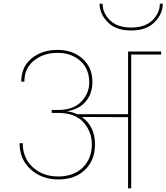

<svg xmlns="http://www.w3.org/2000/svg" viewBox="-20 -1019 901 1039"><path d="M294 -424Q377 -424 420 -469Q463 -514 463 -572Q463 -647 414 -690Q365 -733 292 -733Q215 -733 163 -690.5Q111 -648 112 -577H95Q95 -657 151 -703Q207 -749 292 -749Q373 -749 426.5 -701.5Q480 -654 480 -576Q480 -514 445.5 -471.5Q411 -429 344 -417V-416Q373 -413 397 -401H673V-740H852V-724H690V0H673V-385L423 -386Q494 -335 494 -238Q494 -152 440 -100Q386 -48 296 -48Q206 -48 146 -102.5Q86 -157 86 -244H103Q103 -164 157.5 -114Q212 -64 295 -64Q378 -64 427.5 -112Q477 -160 477 -238Q477 -306 432 -357Q387 -408 294 -408H260V-424ZM690 -854Q607 -854 563 -899Q519 -944 519 -999H535Q535 -949 575 -909.5Q615 -870 690 -870Q765 -870 805 -909.5Q845 -949 845 -999H861Q861 -944 816.5 -899Q772 -854 690 -854Z"/></svg>

Font: SVN-Poppins Thin
Style: Regular
Weight: 100
Designer: Ninad Kale (Devanagari), Jonny Pinhorn (Latin)
Foundry: Indian Type Foundry
Version: Version 3.002 2017